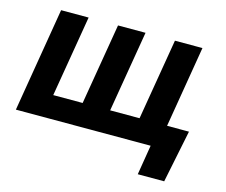

<svg xmlns="http://www.w3.org/2000/svg" viewBox="-99 -680 1145 972"><g transform="rotate(15 473.5 -194.0)"><path d="M835.2 156.2H696.7L722.3 0H16L106.9 -545.5H251.1L179.7 -120H333.8L405.2 -545.5H549.4L478 -120H632.1L703.5 -545.5H847.7L776.6 -119H891.3Z"/></g></svg>

Font: Linik Sans
Style: Bold Italic
Weight: 700
Italic angle: 9°
Designer: Fonts by Rasmus Andersson / Changes by Cristiano Sobral with parts from Marc Monis
Foundry: rsms
Version: Version 3.020; ttfautohint (v1.6)